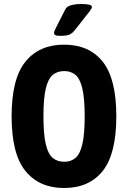

<svg xmlns="http://www.w3.org/2000/svg" viewBox="-20 -931 639 959"><path d="M300 8Q176 8 107 -77Q38 -162 38 -350Q38 -538 107 -623Q176 -708 300 -708Q425 -708 493 -623Q561 -538 561 -350Q561 -162 493 -77Q425 8 300 8ZM301 -123Q335 -123 357.5 -142.5Q380 -162 391.5 -211.5Q403 -261 403 -350Q403 -439 391.5 -488Q380 -537 357.5 -556.5Q335 -576 301 -576Q266 -576 243 -556.5Q220 -537 208.5 -488Q197 -439 197 -350Q197 -261 208.5 -211.5Q220 -162 243 -142.5Q266 -123 301 -123ZM279 -752Q262 -752 256 -755.5Q250 -759 250 -767Q250 -775 263 -799.5Q276 -824 306 -884Q313 -899 335.5 -905Q358 -911 385 -911Q439 -911 439 -897Q439 -893 436.5 -888Q434 -883 426 -872.5Q418 -862 400 -839.5Q382 -817 351 -777Q344 -768 330.5 -760Q317 -752 279 -752Z"/></svg>

Font: Asap Condensed VF Beta
Style: Regular
Weight: 400
Designer: Pablo Cosgaya
Foundry: Omnibus-Type
Version: Version 1.008